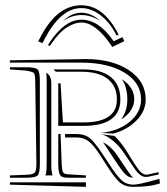

<svg xmlns="http://www.w3.org/2000/svg" viewBox="-20 -749 634 729"><path d="M218.8 -668.9Q252 -700.7 288.6 -700.7Q326.7 -700.7 361.3 -668.9Q326.2 -691.9 289.1 -691.9Q252.4 -691.9 218.8 -668.9ZM444.8 -607.9 452.1 -592.8 406.2 -570.8 397.9 -583Q372.6 -620.1 344.2 -641.8Q315.9 -663.6 289.1 -663.6Q263.7 -663.6 234.4 -645.3Q205.1 -627 177.2 -585.9L168.9 -574.7L162.1 -577.1L171.4 -592.3Q227.5 -674.3 289.1 -674.3Q355.5 -674.3 411.6 -592.3ZM430.2 -617.7 422.9 -613.8Q397.9 -663.6 362.1 -690.9Q326.2 -718.3 288.6 -718.3Q210.9 -718.3 149.4 -601.1L141.6 -585.4L125 -591.8L134.3 -609.4Q196.8 -729 288.6 -729Q374 -729 430.2 -617.7ZM17.6 -56.6H306.2V-39.6L17.6 -47.9ZM296.4 -271H201.2V-432.6H210L218.8 -284.2H297.4Q423.8 -284.2 423.8 -371.6Q423.8 -421.4 389.4 -449Q355 -476.6 288.6 -476.6H191.9L183.6 -485.4H297.4Q365.2 -485.4 401.1 -456.1Q437 -426.8 437 -371.6Q437 -271 296.4 -271ZM214.4 -122.6Q215.3 -102.5 219.2 -95.5Q223.1 -88.4 235.8 -87.4L306.2 -83V-74.2H235.8Q213.4 -74.2 207.3 -85.9Q201.2 -97.7 201.2 -127V-240.2H210ZM17.6 -485.4V-493.7H78.6Q114.3 -493.7 122.8 -485.4Q131.3 -477.1 131.3 -441.4V-127Q131.3 -91.3 122.8 -82.8Q114.3 -74.2 78.6 -74.2H17.6V-83L80.6 -85.4Q105.5 -86.4 111.8 -93.5Q118.2 -100.6 118.2 -126L113.8 -441.4Q113.3 -466.3 108.4 -471.7Q103.5 -477.1 78.6 -481ZM414.6 -232.9Q424.8 -223.6 438.2 -206.8Q451.7 -189.9 458.5 -178.7L473.1 -155.3Q475.6 -151.9 482.9 -139.6Q490.2 -127.4 494.9 -120.6Q499.5 -113.8 506.6 -104.5Q513.7 -95.2 520.5 -90.8Q527.3 -86.4 533.7 -85.9H539.1L581.5 -95.2L583 -86.9L565.9 -83L541 -77.6Q538.6 -77.1 533.2 -77.1Q522 -77.1 511.2 -85.9Q500.5 -94.7 492.7 -106Q484.9 -117.2 464.4 -147.9L448.2 -171.4Q431.6 -196.3 407.5 -215.8Q383.3 -235.4 363.3 -239.7ZM409.7 -241.7 363.3 -244.6Q428.2 -250.5 471.9 -286.1Q515.6 -321.8 515.6 -371.6Q515.6 -434.6 453.1 -472.9Q390.6 -511.2 288.6 -511.2H17.6V-520L287.6 -524.4Q290.5 -524.4 295.4 -524.7Q300.3 -524.9 302.7 -524.9Q406.2 -524.9 469.7 -482.4Q533.2 -439.9 533.2 -371.6Q533.2 -326.7 497.6 -291Q461.9 -255.4 409.7 -241.7ZM585 -69.8 587.4 -52.7 572.8 -48.3Q541 -39.6 485.8 -39.6Q454.1 -39.6 434.3 -56.9Q414.6 -74.2 383.8 -123L359.4 -161.1Q335.4 -198.2 316.4 -212.6Q297.4 -227.1 271.5 -227.1H227.1V-240.2H271.5Q302.2 -240.2 322 -223.4Q341.8 -206.5 369.1 -164.6L394 -127Q423.3 -81.1 441.7 -64.5Q460 -47.9 485.8 -47.9Q505.9 -47.9 568.4 -65.4ZM484.9 -74.2Q469.2 -74.7 455.8 -87.6Q442.4 -100.6 416 -141.1L391.1 -179.2Q387.2 -185.5 379.4 -196.8Q371.6 -208 370.6 -209Q402.8 -192.9 426.8 -156.7L442.4 -133.3Q473.1 -86.4 484.9 -74.2ZM439.9 -295.4Q463.4 -327.1 463.4 -371.6Q463.4 -417 442.9 -448.2Q489.7 -417.5 489.7 -371.6Q489.7 -350.1 476.6 -329.8Q463.4 -309.6 439.9 -295.4ZM155.8 -472.2 157.2 -472.7 165 -464.8Q174.8 -455.1 174.8 -432.6V-127V-121.1Q174.8 -102.5 177.7 -88.9Q177.7 -87.9 178.5 -85.9Q179.2 -84 179.7 -83H152.3Q152.3 -84 153.3 -85.9Q154.3 -87.9 154.3 -88.9Q157.2 -100.6 157.2 -127V-441.4Q157.2 -462.9 155.8 -472.2Z"/></svg>

Font: FoglihtenNo03
Style: Regular
Weight: 500
Version: Version 0.59